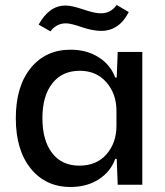

<svg xmlns="http://www.w3.org/2000/svg" viewBox="-20 -736 659 765"><path d="M261 9Q162 9 102.5 -64.5Q43 -138 43 -265Q43 -392 102.5 -465Q162 -538 261 -538Q326 -538 373.5 -507.5Q421 -477 439 -427H445L449 -529H547V0H449L445 -103H439Q421 -52 373.5 -21.5Q326 9 261 9ZM296 -76Q365 -76 404.5 -121.5Q444 -167 444 -235V-295Q444 -362 404 -408Q364 -454 298 -454Q228 -454 188.5 -404Q149 -354 149 -265Q149 -177 187.5 -126.5Q226 -76 296 -76ZM383 -613Q349 -613 305.5 -628Q262 -643 243 -643Q205 -643 181 -611L134 -638Q176 -714 241 -714Q266 -714 313 -698Q360 -682 383 -683Q421 -683 445 -716L493 -688Q455 -613 383 -613Z"/></svg>

Font: Mona Sans Medium
Style: Regular
Weight: 500
Designer: Deni Anggara
Foundry: GitHub
Version: Version 2.000;Glyphs 3.2.3 (3260)